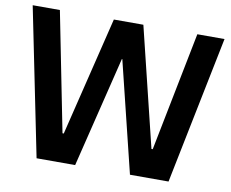

<svg xmlns="http://www.w3.org/2000/svg" viewBox="-77 -798 1079 897"><g transform="rotate(10 462.5 -349.5)"><path d="M8 -700H137L249 -135H255L393 -700H533L671 -135H677L789 -700H918L776 1H593L464 -525H462L333 1H150Z"/></g></svg>

Font: Pathway Extreme 8pt Thin 12pt SemiBold
Style: Regular
Weight: 600
Version: Version 1.001;gftools[0.9.26]